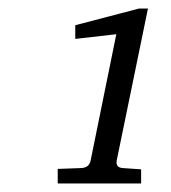

<svg xmlns="http://www.w3.org/2000/svg" viewBox="-20 -812 400 449"><path d="M326 -792 253 -437Q250 -420 267 -419L310 -416V-383H115V-417L170 -419Q189 -420 192 -437L252 -732L156 -721V-753L305 -792Z"/></svg>

Font: Veleka
Style: Italic
Weight: 400
Italic angle: -12°
Designer: Stefan Peev, Context Ltd, 2016; SIL International, 1997-2014.
Foundry: Stefan Peev, Context Ltd, 2016
Version: Version 1.000